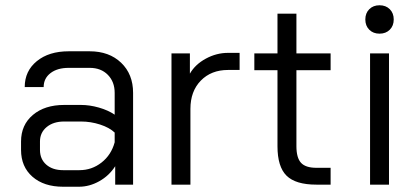

<svg xmlns="http://www.w3.org/2000/svg" viewBox="-20 -702 1593 730"><path d="M60 -132V-164Q60 -227 105 -265Q150 -303 224 -303H288Q321 -303 356 -293Q391 -283 416 -266V-349Q416 -391 390 -417.5Q364 -444 321 -444H241Q198 -444 172 -424Q146 -404 146 -371H74Q74 -432 120 -469.5Q166 -507 241 -507H321Q395 -507 440.5 -463.5Q486 -420 486 -349V0H418V-70Q395 -34 357.5 -13Q320 8 280 8H220Q147 8 103.5 -30Q60 -68 60 -132ZM282 -55Q329 -55 366 -84Q403 -113 416 -161V-198Q396 -217 360.5 -228.5Q325 -240 288 -240H224Q183 -240 157.5 -219Q132 -198 132 -164V-132Q132 -97 156 -76Q180 -55 220 -55Z M632 -499H702V-422Q722 -457 762.5 -479Q803 -501 847 -501H891V-436H847Q783 -436 743.5 -395.5Q704 -355 704 -288V0H632Z M1035 -146V-435H947V-499H1035V-650H1107V-499H1237V-435H1107V-146Q1107 -102 1124.5 -83Q1142 -64 1183 -64H1237V0H1183Q1104 0 1069.5 -34Q1035 -68 1035 -146Z M1369 -628Q1369 -652 1384 -667Q1399 -682 1423 -682Q1447 -682 1462 -667Q1477 -652 1477 -628Q1477 -604 1462 -589Q1447 -574 1423 -574Q1399 -574 1384 -589Q1369 -604 1369 -628ZM1387 -499H1459V0H1387Z"/></svg>

Font: Stavian Regular
Style: Regular
Weight: 400
Version: Version 1.000; ttfautohint (v1.6)